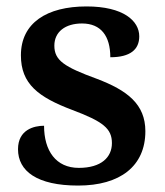

<svg xmlns="http://www.w3.org/2000/svg" viewBox="-20 -567 514 597"><path d="M223 10C353 10 432 -50 432 -159C432 -243 376 -286 281 -322C180 -359 149 -379 149 -425C149 -468 183 -494 235 -494C294 -494 323 -455 323 -389C385 -389 413 -413 413 -454C413 -502 364 -547 249 -547C126 -547 45 -496 45 -395C45 -306 99 -265 205 -225C301 -189 328 -167 328 -122C328 -78 295 -45 225 -45C154 -45 117 -98 117 -176C86 -176 36 -164 36 -103C36 -35 95 10 223 10Z"/></svg>

Font: Noto Serif Tamil SemiBold
Style: Italic
Weight: 600
Italic angle: -12°
Designer: Indian Type Foundry, Tom Grace, and the Monotype Design Team
Foundry: Monotype Imaging Inc.
Version: Version 2.003